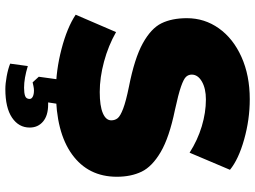

<svg xmlns="http://www.w3.org/2000/svg" viewBox="-138 -617 954 718"><g transform="rotate(90 339.0 -258.0)"><path d="M35 -64 100 -215Q151 -186 210.5 -170Q270 -154 324 -154Q376 -154 403 -165.5Q430 -177 430 -197Q430 -211 422 -221Q414 -231 386.5 -241.5Q359 -252 305 -263Q198 -284 142 -315Q86 -346 67 -385Q48 -424 48 -480Q48 -546 86 -599.5Q124 -653 193 -684Q262 -715 351 -715Q427 -715 501.5 -694Q576 -673 615 -641L551 -490Q504 -520 452.5 -535.5Q401 -551 352 -551Q311 -551 285 -536Q259 -521 259 -498Q259 -486 267 -477Q275 -468 303.5 -458Q332 -448 392 -435Q494 -414 548.5 -382Q603 -350 622 -310.5Q641 -271 641 -218Q641 -111 557.5 -50.5Q474 10 321 10Q244 10 163.5 -11Q83 -32 35 -64ZM457 108Q457 149 420 174Q383 199 313 199Q293 199 265.5 194Q238 189 218 181L227 115Q273 129 308 129Q328 129 339 125Q350 121 350 108Q350 101 341.5 96.5Q333 92 318 92Q311 92 301.5 94Q292 96 288 97L267 74L280 -20H372L363 39H371Q412 39 434.5 58Q457 77 457 108Z"/></g></svg>

Font: Nunito Sans Heavy
Style: Regular
Weight: 400
Designer: Vernon Adams
Foundry: Vernon Adams
Version: Version 2.500